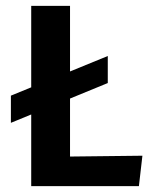

<svg xmlns="http://www.w3.org/2000/svg" viewBox="-20 -632 511 652"><path d="M346 -441.8V-350L17 -214.9V-307.2ZM86 0V-612H217.8V-100.4L463.6 -103.2L451.7 0Z"/></svg>

Font: Ancizar Sans Thin
Style: Regular
Weight: 100
Designer: Cesar Puertas, Viviana Monsalve, Julian Moncada, Julian Prieto, Jose Castro, Mariel Hernandez, Felipe Aragon, Sara Alarc
Version: Version 8.100